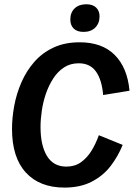

<svg xmlns="http://www.w3.org/2000/svg" viewBox="-20 -859 622 892"><path d="M279.2 12.5Q164.2 12.5 100 -57.5Q35.8 -127.5 35.8 -260Q35.8 -311.7 46.2 -367.9Q56.7 -424.2 79.6 -476.7Q102.5 -529.2 138.8 -570.8Q175 -612.5 227.5 -637.5Q280 -662.5 350 -662.5Q454.2 -662.5 512.9 -603.8Q571.7 -545 581.7 -437.5L459.2 -417.5Q453.3 -488.3 425.8 -526.7Q398.3 -565 345.8 -565Q306.7 -565 277.5 -545.8Q248.3 -526.7 227.5 -494.6Q206.7 -462.5 193.3 -423.8Q180 -385 174.2 -344.6Q168.3 -304.2 168.3 -269.2Q168.3 -183.3 198.3 -134.2Q228.3 -85 288.3 -85Q327.5 -85 355.8 -105Q384.2 -125 404.6 -157.9Q425 -190.8 439.2 -230.8L550 -185.8Q528.3 -132.5 493.8 -87.5Q459.2 -42.5 406.2 -15Q353.3 12.5 279.2 12.5ZM368.3 -710.8Q338.3 -710.8 322.5 -726.2Q306.7 -741.7 306.7 -768.3Q306.7 -800.8 326.7 -820Q346.7 -839.2 380.8 -839.2Q410.8 -839.2 426.7 -823.8Q442.5 -808.3 442.5 -783.3Q442.5 -750.8 422.5 -730.8Q402.5 -710.8 368.3 -710.8Z"/></svg>

Font: Familjen Grotesk SemiBold
Style: Italic
Weight: 600
Italic angle: -9.46201°
Designer: Anders Wikstroem, Jonas Baeckman, Matilda Gysing, Kristian Moeller
Foundry: Familjen STHLM AB
Version: Version 2.002